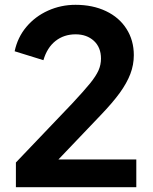

<svg xmlns="http://www.w3.org/2000/svg" viewBox="-20 -777 637 797"><path d="M46 -102.5 248 -314.2 279.5 -347.2Q329.2 -400.5 353.8 -430.8Q378.2 -461 388.8 -484.5Q399.2 -508 399.2 -533.8Q399.2 -580.2 369.8 -607.4Q340.2 -634.5 293.8 -634.5Q245.5 -634.5 210.5 -607Q175.5 -579.5 160.2 -527.2L40.8 -564.2Q53 -622 89.6 -665.5Q126.2 -709 179.6 -733Q233 -757 293.5 -757Q364.8 -757 419.8 -730.9Q474.8 -704.8 505.1 -657.1Q535.5 -609.5 535.5 -548Q535.5 -507.8 520.9 -469.6Q506.2 -431.5 477 -391.2Q447.8 -351 398 -299L222.5 -115H545.8V0H46Z"/></svg>

Font: Trafiko Sans Variable
Style: Regular
Weight: 400
Designer: Gumpita Rahayu / Trafiko
Foundry: Tokotype / Trafiko
Version: Version 0.001;FEAKit 1.0